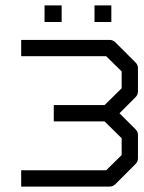

<svg xmlns="http://www.w3.org/2000/svg" viewBox="-20 -739 532 707"><path d="M144 -719H207V-658H144ZM328 -719H390V-658H328ZM58 -52V-112H371L428 -168V-230L365 -292H178V-352H365L428 -414V-476L371 -532H58V-592H384Q396 -592 405 -583L479 -509Q488 -500 488 -488V-402Q488 -390 479 -381L420 -322L479 -263Q488 -254 488 -242V-156Q488 -144 479 -135L405 -61Q396 -52 384 -52Z"/></svg>

Font: IBM 3270 Semi-Condensed
Style: Condensed
Weight: 400
Monospace: yes
Version: Version 2.3.1